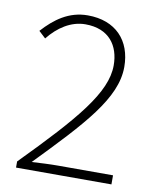

<svg xmlns="http://www.w3.org/2000/svg" viewBox="-76 -712 629 771"><g transform="rotate(10 238.5 -326.0)"><path d="M42 0H431V-37H208C173 -37 136 -35 100 -33C283 -222 400 -345 400 -473C400 -581 334 -652 220 -652C143 -652 87 -610 39 -557L67 -531C106 -580 158 -615 217 -615C314 -615 357 -552 357 -472C357 -361 252 -239 42 -25Z"/></g></svg>

Font: Source Sans Pro Light
Style: Regular
Weight: 300
Designer: Paul D. Hunt
Foundry: Adobe Systems Incorporated
Version: Version 3.006;hotconv 1.0.111;makeotfexe 2.5.65597